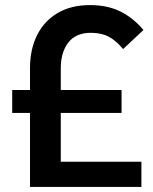

<svg xmlns="http://www.w3.org/2000/svg" viewBox="-20 -735 601 755"><path d="M458 -381H219V-467Q219 -529 248.5 -567.5Q278 -606 337 -606Q379 -606 408 -590.5Q437 -575 464 -542L544 -617Q505 -664 454 -689.5Q403 -715 334 -715Q260 -715 207 -684Q154 -653 126 -597Q98 -541 98 -468V-381H28V-291H98V0H536V-99H219V-291H458Z"/></svg>

Font: Geom Medium
Style: Bold
Weight: 500
Version: Version 1.102